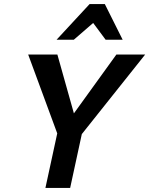

<svg xmlns="http://www.w3.org/2000/svg" viewBox="-20 -927 736 947"><path d="M352 -226 297 -302 554 -658H696ZM204 0 269 -300H391L326 0ZM276 -232 119 -658H263L363 -302ZM259 -731 422 -907H497L463 -834L344 -731ZM501 -731 426 -832 422 -907H497L585 -731Z"/></svg>

Font: Ysabeau Infant
Style: Bold Italic
Weight: 700
Italic angle: -12°
Designer: Christian Thalmann (Catharsis Fonts)
Version: Version 2.001;gftools[0.9.30]; featfreeze: ss01,ss02,lnum